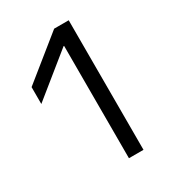

<svg xmlns="http://www.w3.org/2000/svg" viewBox="-176 -833 853 937"><g transform="rotate(-30 250.0 -365.0)"><path d="M274 0V-633H271L36 -443V-538L274 -730H356V0Z"/></g></svg>

Font: M PLUS Code Latin
Style: Regular
Weight: 400
Designer: Coji Morishita
Foundry: UNDERFOREST DESIGN
Version: Version 1.002; ttfautohint (v1.8.3)